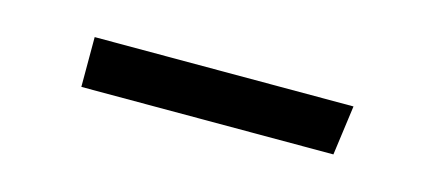

<svg xmlns="http://www.w3.org/2000/svg" viewBox="-24 -719 507 225"><g transform="rotate(15 229.0 -606.0)"><path d="M73.8 -576V-636.4H387.8L379.6 -576Z"/></g></svg>

Font: Andada Pro
Style: Regular
Weight: 400
Designer: Carolina Giovagnoli
Foundry: Huerta Tipografica
Version: Version 3.003